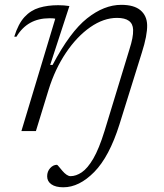

<svg xmlns="http://www.w3.org/2000/svg" viewBox="-20 -542 680 794"><path d="M242 232.5Q210 232.5 192.5 220.2Q175 208 175 187Q175 167 187.5 153.2Q200 139.5 215.5 139.5Q217.5 139.5 223.5 147.2Q229.5 155 238 164.5Q246.5 174.5 255.2 180.5Q264 186.5 271.5 186.5Q294.5 186.5 318.2 170.5Q342 154.5 365.8 114Q389.5 73.5 412.5 -1L515 -337Q523.5 -363.5 527.2 -382.8Q531 -402 530.5 -419Q529 -468 464 -468Q408.5 -468 353.2 -429.5Q298 -391 252.8 -323.8Q207.5 -256.5 181 -171L128.5 0H68.5L208.5 -464.5Q204 -466 197.2 -466.2Q190.5 -466.5 184.5 -466.5Q93.5 -466.5 48 -390L39 -390.5Q55.5 -443.5 81.2 -471.5Q107 -499.5 142 -510Q177 -520.5 220.5 -520.5Q245 -520.5 267 -517L187.5 -273.5H197.5Q269.5 -410 340 -466Q410.5 -522 481.5 -522Q534.5 -522 561 -499.5Q587.5 -477 588.5 -438.5Q589.5 -396 566.5 -324L474 -27.5Q432 106 369.8 169.2Q307.5 232.5 242 232.5Z"/></svg>

Font: Newsreader 6pt Light
Style: Italic
Weight: 300
Italic angle: -17°
Designer: Hugues Gentile
Foundry: Production Type
Version: Version 1.003; ttfautohint (v1.8.3)